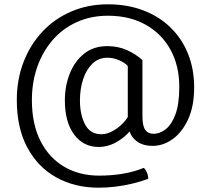

<svg xmlns="http://www.w3.org/2000/svg" viewBox="-20 -692 969 891"><path d="M641 -153Q641 -108 654 -89.5Q667 -71 693 -71Q721 -71 748.5 -92Q776 -113 794 -160.8Q812 -208.5 812 -289Q812 -387 771.2 -461.2Q730.5 -535.5 656 -577.2Q581.5 -619 481 -619Q401 -619 335.8 -589.2Q270.5 -559.5 224.2 -506Q178 -452.5 153 -381.5Q128 -310.5 128 -228Q128 -116 168 -37.5Q208 41 278.2 82Q348.5 123 440 123Q498 123 550 114.2Q602 105.5 647 87Q655.5 93.5 661.8 108.5Q668 123.5 668 138Q630.5 151.5 592.5 160.5Q554.5 169.5 515.8 174.2Q477 179 437 179Q327.5 179 241.8 131.5Q156 84 107 -7Q58 -98 58 -228Q58 -322 88.8 -402.8Q119.5 -483.5 175.8 -544Q232 -604.5 309.8 -638.2Q387.5 -672 481 -672Q570.5 -672 644 -644.2Q717.5 -616.5 770.5 -565.2Q823.5 -514 852.2 -443.2Q881 -372.5 881 -286Q881 -200 853.5 -139.5Q826 -79 782 -47Q738 -15 688 -15Q651 -15 625.2 -29.5Q599.5 -44 586.2 -70.2Q573 -96.5 573 -132V-386Q559.5 -400.5 533.8 -412.2Q508 -424 478 -424Q437.5 -424 409.2 -397Q381 -370 366 -325Q351 -280 351 -226Q351 -160 374.8 -114.5Q398.5 -69 451 -69Q476 -69 503 -83.8Q530 -98.5 551.8 -121.5Q573.5 -144.5 583 -169L611 -129Q599 -99.5 572.5 -72.2Q546 -45 511 -27.5Q476 -10 438 -10Q367 -10 324 -67.8Q281 -125.5 281 -226Q281 -293 303.8 -350.5Q326.5 -408 370.5 -443Q414.5 -478 478 -478Q527.5 -478 569 -459.5Q610.5 -441 641 -413Z"/></svg>

Font: Signika Negative Light Light
Style: Regular
Weight: 300
Version: Version 2.001